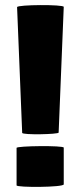

<svg xmlns="http://www.w3.org/2000/svg" viewBox="-20 -730 327 753"><path d="M230 -703C230 -713 47 -712 47 -702L67 -209C67 -200 210 -203 210 -210ZM230 -151C230 -160 45 -158 45 -150V-3C45 6 230 5 230 -7Z"/></svg>

Font: Lilita 2
Style: Regular
Weight: 400
Designer: Juan Montoreano
Foundry: Juan Montoreano
Version: Version 2.001